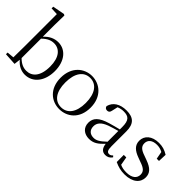

<svg xmlns="http://www.w3.org/2000/svg" viewBox="11 -1503 2217 2217"><g transform="rotate(45 1120.0 -394.0)"><path d="M363 14C493 14 581 -98 581 -261C581 -422 495 -526 373 -526C314 -526 253 -502 201 -443V-639L204 -793L188 -802L41 -774V-747L131 -743V-227C131 -173 130 -90 129 -35L43 -27V0L192 9L201 -68C249 -9 308 14 363 14ZM202 -413C257 -468 303 -483 347 -483C439 -483 505 -409 505 -260C505 -94 430 -30 344 -30C294 -30 250 -49 202 -96Z M925 14C1052 14 1171 -74 1171 -255C1171 -435 1050 -526 925 -526C801 -526 681 -435 681 -255C681 -75 799 14 925 14ZM925 -16C822 -16 758 -101 758 -254C758 -407 822 -495 925 -495C1028 -495 1093 -407 1093 -254C1093 -101 1028 -16 925 -16Z M1676 13C1711 13 1740 -2 1760 -33L1745 -49C1729 -32 1717 -26 1700 -26C1671 -26 1656 -45 1656 -111V-354C1656 -476 1600 -526 1488 -526C1381 -526 1309 -479 1288 -398C1292 -377 1306 -365 1328 -365C1351 -365 1366 -376 1371 -407L1387 -478C1416 -490 1444 -495 1471 -495C1551 -495 1587 -466 1587 -354V-316C1542 -305 1493 -292 1449 -279C1321 -241 1274 -190 1274 -114C1274 -31 1334 14 1411 14C1483 14 1528 -18 1589 -83C1596 -23 1623 13 1676 13ZM1587 -115C1521 -52 1483 -32 1441 -32C1383 -32 1345 -64 1345 -126C1345 -179 1377 -221 1463 -253C1500 -266 1544 -279 1587 -291Z M1991 14C2124 14 2191 -53 2191 -135C2191 -204 2153 -248 2052 -284L2003 -302C1931 -326 1900 -353 1900 -403C1900 -456 1939 -494 2017 -494C2049 -494 2079 -487 2110 -470L2127 -378H2164L2168 -482C2119 -512 2077 -526 2018 -526C1902 -526 1837 -463 1837 -382C1837 -309 1887 -267 1967 -238L2018 -219C2100 -192 2126 -164 2126 -115C2126 -57 2080 -17 1990 -17C1947 -17 1915 -24 1886 -38L1868 -140H1827L1828 -24C1882 1 1928 14 1991 14Z"/></g></svg>

Font: Noto Serif KR Light
Style: Regular
Weight: 300
Designer: Ryoko NISHIZUKA 西塚涼子 (kana & ideographs); Frank Grießhammer (Latin, Greek & Cyrillic); Wenlong ZHANG 张文龙 (bopomofo); San
Foundry: Adobe
Version: Version 2.001;hotconv 1.1.0;makeotfexe 2.6.0